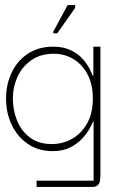

<svg xmlns="http://www.w3.org/2000/svg" viewBox="-20 -589 473 761"><path d="M125 152V127H351V-107H349Q346 -100 336 -81Q326 -62 307 -41Q288 -20 259 -5Q230 10 189 10Q132 10 90.5 -18.5Q49 -47 26.5 -94Q4 -141 4 -198Q4 -255 26.5 -302Q49 -349 91 -376.5Q133 -404 190 -404Q232 -404 261.5 -389.5Q291 -375 309 -354Q327 -333 336 -314.5Q345 -296 348 -288H350V-404H378V105Q378 115 376.5 126Q375 137 368 144.5Q361 152 344 152ZM186 -18Q228 -18 265 -38.5Q302 -59 325 -99.5Q348 -140 348 -198Q348 -255 326.5 -295Q305 -335 270 -355.5Q235 -376 194 -376Q141 -376 104.5 -350.5Q68 -325 49.5 -284.5Q31 -244 31 -198Q31 -153 47.5 -111.5Q64 -70 98.5 -44Q133 -18 186 -18ZM207 -457H191V-463L248 -569H278V-558Z"/></svg>

Font: Darker Grotesque Light
Style: Regular
Weight: 300
Designer: Gabriel Lam
Foundry: TypeRant
Version: Version 1.000;gftools[0.9.28]